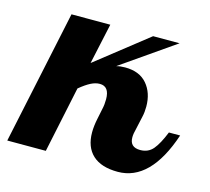

<svg xmlns="http://www.w3.org/2000/svg" viewBox="-118 -593 758 693"><g transform="rotate(15 261.0 -247.0)"><path d="M282 -23.5C303.3 -3.8 334.7 6 376 6C457.3 6 518.7 -55.7 560 -179H518C506 -149 494 -126.8 482 -112.5C470 -98.2 454 -91 434 -91C408 -91 395 -103.3 395 -128C395 -137.3 396.7 -148 400 -160L411 -210C413.7 -221.3 415 -234 415 -248C415 -282 405.7 -310 387 -332C368.3 -354 341 -365 305 -365C293 -365 282 -363.7 272 -361L472 -500H373L180 -348L213 -500H68L-38 0H106L158 -247C173.3 -259.7 186.8 -269 198.5 -275C210.2 -281 221.3 -284 232 -284C256 -284 268 -268 268 -236C268 -222.7 266.7 -210.3 264 -199L256 -160C252 -141.3 250 -124 250 -108C250 -71.3 260.7 -43.2 282 -23.5Z"/></g></svg>

Font: DonutKreme
Style: Regular
Weight: 400
Designer: Impallari Type
Foundry: Impallari Type
Version: Version 2.100